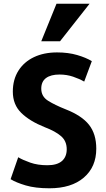

<svg xmlns="http://www.w3.org/2000/svg" viewBox="-20 -993 572 1033"><path d="M303 -771 462 -973H284L202 -771ZM498 -193Q498 -272 459 -321.5Q420 -371 333 -405Q275 -428 238.5 -451Q202 -474 202 -516Q202 -554 227.5 -573Q253 -592 300 -592Q339 -592 373 -580.5Q407 -569 433 -554L474 -664Q443 -683 395 -697Q347 -711 287 -711Q216 -711 162.5 -685.5Q109 -660 79 -612.5Q49 -565 49 -500Q49 -430 94.5 -385.5Q140 -341 220 -309Q278 -287 308.5 -260.5Q339 -234 339 -190Q339 -149 313 -126.5Q287 -104 235 -104Q183 -104 143 -118Q103 -132 78 -147L37 -29Q66 -11 118 4.5Q170 20 246 20Q364 20 431 -37.5Q498 -95 498 -193Z"/></svg>

Font: Repo Bold
Style: Bold
Weight: 700
Designer: Stefan Peev
Foundry: Context Ltd
Version: Version 1.502